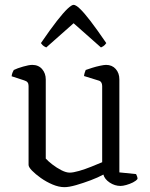

<svg xmlns="http://www.w3.org/2000/svg" viewBox="-20 -768 619 793"><path d="M246 5Q223 5 197 -6Q171 -17 148.5 -33Q126 -49 112 -63.5Q98 -78 98 -87V-413Q98 -422 94 -427.5Q90 -433 80 -436L28 -453Q29 -462 32 -469Q35 -476 37 -479Q51 -486 75.5 -493Q100 -500 113 -500Q139 -500 154 -482.5Q169 -465 169 -440V-113Q179 -102 196.5 -88.5Q214 -75 233.5 -65Q253 -55 268 -55Q282 -55 306.5 -62Q331 -69 357 -79.5Q383 -90 402 -98V-413Q402 -422 398 -428Q394 -434 385 -436L327 -454Q328 -463 330.5 -469.5Q333 -476 334 -479Q345 -483 361 -488Q377 -493 393.5 -496.5Q410 -500 418 -500Q443 -500 458 -483Q473 -466 473 -440V-56L542 -49Q544 -45 546 -40Q548 -35 548 -29Q542 -21 529 -14.5Q516 -8 501.5 -4Q487 0 478 0Q454 0 433 -14Q412 -28 407 -47Q385 -35 354.5 -23.5Q324 -12 294.5 -3.5Q265 5 246 5ZM171 -572Q160 -577 155.5 -582Q151 -587 149 -590Q188 -647 215 -681.5Q242 -716 259 -732Q276 -748 284 -748Q293 -748 310 -732Q327 -716 353.5 -681.5Q380 -647 419 -590Q417 -587 412.5 -582Q408 -577 397 -572L284 -672Z"/></svg>

Font: Texturina 12pt ExtraLight
Style: Regular
Weight: 250
Designer: Guillermo Torres Carreño
Foundry: Omnibus-Type
Version: Version 1.002